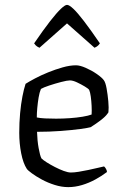

<svg xmlns="http://www.w3.org/2000/svg" viewBox="-20 -768 506 788"><path d="M260 0Q233 0 204.5 -9Q176 -18 152 -31Q128 -44 111 -56.5Q94 -69 90 -75Q75 -98 67 -138.5Q59 -179 59 -223Q59 -265 62.5 -303Q66 -341 72 -372Q78 -403 85 -424Q99 -433 123.5 -446Q148 -459 177.5 -471Q207 -483 237 -491.5Q267 -500 292 -500Q308 -500 332 -489.5Q356 -479 377 -464.5Q398 -450 406 -439Q413 -430 417.5 -405Q422 -380 424.5 -352.5Q427 -325 425 -307Q417 -294 402.5 -282Q388 -270 374 -260.5Q360 -251 352 -246Q342 -243 309 -238.5Q276 -234 229 -230.5Q182 -227 132 -227Q133 -191 138.5 -160.5Q144 -130 150 -118Q157 -111 172 -101.5Q187 -92 205.5 -82.5Q224 -73 241.5 -66.5Q259 -60 271 -60Q284 -60 303 -63Q322 -66 343 -70.5Q364 -75 381 -79Q398 -83 407 -85Q411 -82 415 -75Q419 -68 419 -62Q398 -46 371.5 -31.5Q345 -17 316.5 -8.5Q288 0 260 0ZM210 -281Q238 -281 266.5 -283Q295 -285 319 -289Q343 -293 356 -298Q357 -313 356 -333.5Q355 -354 352.5 -372Q350 -390 346 -399Q343 -404 328 -413Q313 -422 296 -430Q279 -438 267 -438Q256 -438 231 -431.5Q206 -425 182 -417Q158 -409 148 -403Q142 -389 138.5 -368Q135 -347 133 -325Q131 -303 131 -286Q144 -283 165.5 -282Q187 -281 210 -281ZM142 -572Q131 -577 126.5 -582Q122 -587 120 -590Q159 -647 186 -681.5Q213 -716 230 -732Q247 -748 255 -748Q264 -748 281 -732Q298 -716 324.5 -681.5Q351 -647 390 -590Q388 -587 383.5 -582Q379 -577 368 -572L255 -672Z"/></svg>

Font: Texturina Medium 12pt ExtraLight
Style: Regular
Weight: 250
Version: Version 1.002